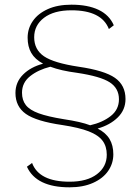

<svg xmlns="http://www.w3.org/2000/svg" viewBox="-20 -690 588 820"><path d="M397 -141Q432 -123 448 -96Q464 -69 464 -31Q464 8 442 40Q420 72 377.5 91Q335 110 277 110Q135 110 95 22L117 6Q147 86 277 86Q352 86 394 54Q436 22 436 -29Q436 -65 418 -89Q400 -113 359 -129Q318 -145 246 -156Q135 -172 90.5 -203.5Q46 -235 46 -293Q46 -339 78.5 -371.5Q111 -404 164 -418Q129 -437 113.5 -464Q98 -491 98 -529Q98 -568 120 -600Q142 -632 184 -651Q226 -670 285 -670Q355 -670 401 -648Q447 -626 466 -582L445 -566Q414 -646 285 -646Q210 -646 168 -614Q126 -582 126 -531Q126 -478 168 -449.5Q210 -421 316 -405Q426 -389 471 -357.5Q516 -326 516 -267Q516 -221 483 -188.5Q450 -156 397 -141ZM488 -266Q488 -313 448.5 -338.5Q409 -364 309 -379Q240 -388 195 -405Q143 -392 108.5 -364.5Q74 -337 74 -294Q74 -262 90.5 -241Q107 -220 145.5 -206Q184 -192 252 -181Q326 -170 365 -155Q418 -167 453 -194.5Q488 -222 488 -266Z"/></svg>

Font: Work Sans ExtraLight
Style: Regular
Weight: 280
Designer: Wei Huang
Foundry: Wei Huang
Version: Version 1.500